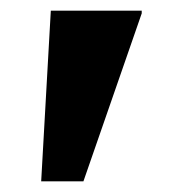

<svg xmlns="http://www.w3.org/2000/svg" viewBox="-20 -720 326 359"><path d="M75 -700 57 -381H136L245 -695V-700Z"/></svg>

Font: Mission
Style: Bold
Weight: 700
Version: Version 1.000;FEAKit 1.0